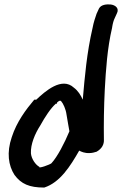

<svg xmlns="http://www.w3.org/2000/svg" viewBox="-20 -760 549 863"><path d="M352 -312C343 -332 331 -352 312 -366C258 -416 183 -350 143 -312H134C96 -267 55 -212 33 -144C9 -74 18 -16 45 26C75 67 112 83 178 83H179C250 60 296 -13 336 -83C345 -78 361 -71 382 -72C394 -72 404 -75 414 -78C439 -92 448 -112 447 -132C446 -202 447 -279 451 -358C456 -446 462 -542 484 -636V-637C487 -656 491 -669 495 -677L505 -699C518 -723 498 -738 476 -740H475C460 -741 435 -740 425 -722L414 -698C408 -680 401 -661 396 -634C370 -522 361 -415 352 -312ZM119 -71C117 -111 137 -159 161 -196C182 -234 208 -274 231 -294H236L237 -300C248 -309 251 -309 255 -305C264 -295 276 -269 279 -245L287 -198C289 -190 289 -184 292 -170C270 -117 238 -55 211 -26C204 -20 152 -1 157 -10C140 -19 121 -46 119 -71Z"/></svg>

Font: Stray Cat
Style: ExBlkCnObl
Weight: 1000
Version: Version 1.0